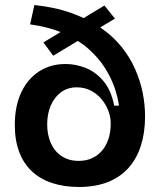

<svg xmlns="http://www.w3.org/2000/svg" viewBox="-20 -731 636 765"><path d="M294 14Q236 14 188.5 -1.5Q141 -17 107.5 -48Q74 -79 56.5 -125.5Q39 -172 39 -233Q39 -309 65 -363.5Q91 -418 136.5 -447Q182 -476 241 -476Q282 -476 322 -460Q362 -444 392.5 -407.5Q423 -371 435 -310H454Q450 -341 437 -380Q424 -419 399 -459Q374 -499 334 -535Q294 -571 236 -597Q178 -623 100 -634L117 -711Q202 -702 267.5 -678Q333 -654 382 -620Q431 -586 464.5 -544Q498 -502 518.5 -455.5Q539 -409 548.5 -361.5Q558 -314 558 -267Q558 -203 541.5 -151Q525 -99 492 -62Q459 -25 409.5 -5.5Q360 14 294 14ZM293 -90Q325 -90 348.5 -101.5Q372 -113 388 -132.5Q404 -152 412.5 -179Q421 -206 421 -235V-242Q421 -265 411.5 -290Q402 -315 384.5 -336Q367 -357 342 -370Q317 -383 286 -383Q249 -383 222.5 -363Q196 -343 182 -310Q168 -277 168 -235Q168 -194 182.5 -161Q197 -128 225.5 -109Q254 -90 293 -90ZM153 -562 396 -709 438 -657 192 -509Z"/></svg>

Font: Bricolage Grotesque 28pt SemiBold
Style: Regular
Weight: 600
Version: Version 1.001;gftools[0.9.33.dev8+g029e19f]